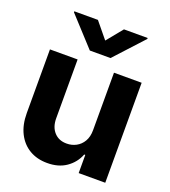

<svg xmlns="http://www.w3.org/2000/svg" viewBox="-141 -875 871 985"><g transform="rotate(20 294.5 -382.5)"><path d="M393.9 -232V-545.9H544.9V0H399.8V-99.2H393.9Q375.6 -51.6 333 -22.1Q290.3 7.3 228.9 6.8Q174.1 6.8 132.5 -17.7Q90.9 -42.3 67.6 -88.3Q44.3 -134.4 44.3 -198V-545.9H195.3V-224.6Q195.3 -177 221.2 -148.8Q247.1 -120.6 290.2 -121.1Q317.4 -121.1 340.9 -133.6Q364.5 -146.1 379.2 -170.8Q393.9 -195.6 393.9 -232ZM223.8 -772.3 295.1 -685.5 366 -772.3H495.3V-767L351.4 -610.4H238.5L94.9 -767V-772.3Z"/></g></svg>

Font: Inter Tight
Style: Regular
Weight: 400
Designer: Rasmus Andersson
Foundry: rsms
Version: Version 3.002